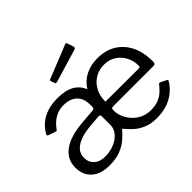

<svg xmlns="http://www.w3.org/2000/svg" viewBox="-163 -997 1249 1249"><g transform="rotate(-45 461.5 -372.0)"><path d="M495 -246Q484 -246 480 -242Q476 -238 476 -224Q476 -192 489.5 -161.5Q503 -131 526.5 -106.5Q550 -82 581.5 -68Q613 -54 650 -54Q692 -54 721 -66Q750 -78 770.5 -97Q791 -116 807 -137Q811 -141 813 -141.5Q815 -142 821 -140L862 -119Q871 -115 864 -105Q842 -69 809 -43Q776 -17 734 -3.5Q692 10 641 10Q585 10 545.5 -7.5Q506 -25 479.5 -50.5Q453 -76 435 -98Q432 -102 428 -98Q407 -73 378 -48Q349 -23 307.5 -6.5Q266 10 205 10Q125 10 81 -30Q37 -70 37 -138Q37 -214 99.5 -259.5Q162 -305 290 -314L377 -321Q385 -322 390 -325Q395 -328 395 -336V-363Q395 -417 362.5 -448.5Q330 -480 267 -480Q227 -480 191.5 -460Q156 -440 127 -400Q123 -394 120.5 -393Q118 -392 112 -394L60 -412Q56 -414 55.5 -418.5Q55 -423 58 -428Q79 -464 109.5 -489Q140 -514 181.5 -527Q223 -540 275 -540Q347 -540 390.5 -515.5Q434 -491 453 -443Q483 -491 531.5 -515.5Q580 -540 642 -540Q714 -540 768 -508Q822 -476 852.5 -416Q883 -356 883 -269Q883 -258 879.5 -252.5Q876 -247 865 -246H495ZM642 -480Q597 -480 560 -458.5Q523 -437 501 -397Q479 -357 479 -303L781 -302Q793 -302 795.5 -305.5Q798 -309 798 -318Q798 -360 778.5 -397.5Q759 -435 724 -457.5Q689 -480 642 -480ZM395 -252Q395 -260 392 -263.5Q389 -267 379 -267L307 -261Q247 -257 206 -242Q165 -227 143.5 -202.5Q122 -178 122 -143Q122 -101 151.5 -75Q181 -49 235 -51Q279 -53 315.5 -69.5Q352 -86 373.5 -113Q395 -140 395 -172V-252ZM571 -748 586 -703Q590 -690 576 -685L347 -616Q340 -615 336.5 -616.5Q333 -618 331 -624L323 -646Q319 -657 328 -660L560 -753Q568 -756 571 -748Z"/></g></svg>

Font: Libre Franklin Thin
Style: Regular
Weight: 400
Version: Version 3.000